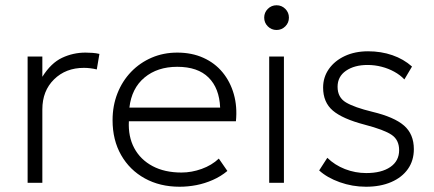

<svg xmlns="http://www.w3.org/2000/svg" viewBox="-20 -695 1650 730"><path d="M85 0V-480H141V-403Q174 -455.5 216 -475.2Q258 -495 305 -495Q318 -495 331.8 -494Q345.5 -493 358 -490L348 -431Q335.5 -434 323.2 -435.5Q311 -437 299 -437Q230 -437 185.5 -393.2Q141 -349.5 141 -279V0Z M663 15Q588 15 530.5 -16.8Q473 -48.5 440.5 -105.5Q408 -162.5 408 -238Q408 -293 426.5 -340Q445 -387 478.5 -421.8Q512 -456.5 556.8 -475.8Q601.5 -495 654 -495Q709.5 -495 753.2 -475.2Q797 -455.5 826.2 -420Q855.5 -384.5 869 -337Q882.5 -289.5 877 -234H470Q467 -175.5 490.5 -131.8Q514 -88 560 -63.5Q606 -39 670 -39Q708.5 -39 746.8 -52.8Q785 -66.5 812 -92L844.5 -45Q820 -24.5 789.5 -11Q759 2.5 726.8 8.8Q694.5 15 663 15ZM472 -286H817Q814 -359.5 773 -400.2Q732 -441 654 -441Q578.5 -441 529.5 -400.2Q480.5 -359.5 472 -286Z M1003.5 0V-480H1059.5V0ZM1031.5 -581Q1012 -581 998.2 -594.8Q984.5 -608.5 984.5 -628Q984.5 -647.5 998.2 -661.2Q1012 -675 1031.5 -675Q1051 -675 1064.8 -661.2Q1078.5 -647.5 1078.5 -628Q1078.5 -608.5 1064.8 -594.8Q1051 -581 1031.5 -581Z M1371.5 15Q1320 15 1271.8 -2.2Q1223.5 -19.5 1193.5 -47L1224.5 -95Q1252.5 -67.5 1291.5 -52.2Q1330.5 -37 1372.5 -37Q1430.5 -37 1464 -60Q1497.5 -83 1497.5 -124Q1497.5 -163 1469.2 -182.2Q1441 -201.5 1366.5 -221Q1282.5 -243 1245.5 -274.5Q1208.5 -306 1208.5 -362Q1208.5 -401.5 1230.5 -432.8Q1252.5 -464 1291 -482Q1329.5 -500 1379.5 -500Q1429 -500 1471.8 -485.2Q1514.5 -470.5 1546.5 -442L1517.5 -393Q1501.5 -410 1479.2 -422.2Q1457 -434.5 1431 -441.2Q1405 -448 1377.5 -448Q1327.5 -448 1295.5 -426Q1263.5 -404 1263.5 -365Q1263.5 -324.5 1295.5 -305.5Q1327.5 -286.5 1395.5 -270Q1479 -250 1516.2 -217.5Q1553.5 -185 1553.5 -128Q1553.5 -84.5 1531 -52.5Q1508.5 -20.5 1467.5 -2.8Q1426.5 15 1371.5 15Z"/></svg>

Font: Geologica Cursive Thin
Style: Regular
Weight: 250
Designer: Sindre Bremnes, Frode Helland
Foundry: Monokrom Skriftforlag AS
Version: Version 1.010;gftools[0.9.28]